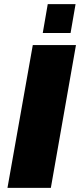

<svg xmlns="http://www.w3.org/2000/svg" viewBox="-20 -905 386 925"><path d="M16 0 138 -688H346L225 0ZM186 -746 210 -885H344L320 -746Z"/></svg>

Font: Archivo SemiCondensed Black
Style: Italic
Weight: 900
Width: 4
Italic angle: -10°
Designer: Hector Gatti
Foundry: Omnibus-Type
Version: Version 2.001